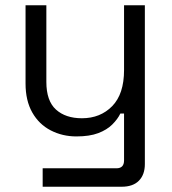

<svg xmlns="http://www.w3.org/2000/svg" viewBox="-20 -509 652 729"><path d="M142 200V130H422Q451 130 451 100V-78H437Q427 -57 406.5 -36.5Q386 -16 353 -3.5Q320 9 270 9Q217 9 172.5 -14Q128 -37 102.5 -82Q77 -127 77 -192V-489H156V-198Q156 -126 192.5 -93Q229 -60 291 -60Q361 -60 406 -106Q451 -152 451 -243V-489H530V114Q530 154 507.5 177Q485 200 442 200Z"/></svg>

Font: Space Grotesk
Style: Regular
Weight: 400
Designer: Florian Karsten
Foundry: Florian Karsten
Version: Version 2.000